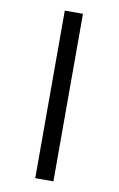

<svg xmlns="http://www.w3.org/2000/svg" viewBox="-85 -772 521 843"><g transform="rotate(10 175.0 -350.5)"><path d="M215 23H134V-724H215Z"/></g></svg>

Font: LXGW WenKai Medium
Style: Regular
Weight: 500
Designer: LXGW / Fontworks Inc.
Foundry: LXGW / Fontworks Inc.
Version: Version 1.501; October 10, 2024